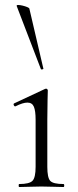

<svg xmlns="http://www.w3.org/2000/svg" viewBox="-20 -751 315 771"><path d="M57 0Q55 0 55 -6Q55 -12 57 -12Q98 -12 110.5 -25Q123 -38 123 -81V-270Q123 -306 116 -322.5Q109 -339 90 -339Q81 -339 69.5 -335.5Q58 -332 42 -324Q38 -323 35.5 -328.5Q33 -334 37 -336L161 -394Q164 -395 165 -395Q167 -395 169.5 -393Q172 -391 172 -388Q172 -381 171 -349.5Q170 -318 170 -271V-81Q170 -38 181.5 -25Q193 -12 235 -12Q238 -12 238 -6Q238 0 235 0Q218 0 195 -1Q172 -2 146 -2Q121 -2 98 -1Q75 0 57 0ZM47 -727Q46 -731 53 -731Q60 -731 70.5 -728.5Q81 -726 89.5 -722.5Q98 -719 98 -716L154 -476Q156 -474 150.5 -472.5Q145 -471 144 -474Z"/></svg>

Font: Cormorant Light
Style: Regular
Weight: 300
Designer: Christian Thalmann (Catharsis Fonts)
Foundry: Catharsis Fonts
Version: Version 4.000